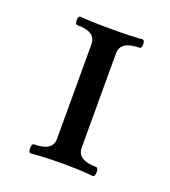

<svg xmlns="http://www.w3.org/2000/svg" viewBox="-88 -485 494 557"><g transform="rotate(20 159.0 -207.0)"><path d="M68 4Q63 4 61.5 -3Q60 -10 61.5 -17Q63 -24 68 -24Q97 -24 111 -33.5Q125 -43 125 -62V-353Q125 -373 111 -382.5Q97 -392 68 -392Q63 -392 61.5 -398.5Q60 -405 61.5 -411.5Q63 -418 68 -418Q98 -415 167 -415Q229 -415 259 -418Q264 -418 265.5 -411.5Q267 -405 265.5 -398.5Q264 -392 259 -392Q231 -392 216 -382.5Q201 -373 201 -353V-62Q201 -43 216 -33.5Q231 -24 259 -24Q264 -24 265.5 -17Q267 -10 265.5 -3Q264 4 259 4Q239 2 216 1Q193 0 167 0Q137 0 112.5 1Q88 2 68 4Z"/></g></svg>

Font: Junicode VF
Style: Regular
Weight: 400
Designer: Peter S. Baker
Version: Version 2.213